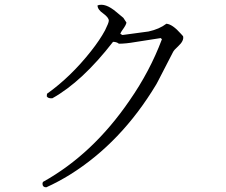

<svg xmlns="http://www.w3.org/2000/svg" viewBox="-20 -755 960 817"><path d="M759 -601Q764 -582 738 -558Q720 -542 716 -533L652 -409Q648 -402 645 -396Q496 -148 278 -12Q228 19 177 42Q162 42 161 29Q160 24 163 19Q375 -99 531 -327Q618 -452 669 -588L664 -593Q656 -592 555 -576Q515 -569 486 -569Q476 -577 461 -577Q330 -408 203 -337Q185 -335 179 -345L180 -356Q281 -428 367 -537Q405 -585 427 -626Q443 -658 443 -667Q443 -680 420 -697Q395 -714 395 -732Q428 -744 475 -704Q502 -681 505 -679L518 -659Q517 -649 500 -626Q494 -618 492 -611L501 -606L612 -621Q658 -631 688 -654Q714 -652 750 -611Q756 -604 759 -601Z"/></svg>

Font: cwTeXFangSong
Style: Medium
Weight: 500
Version: Version 1.17